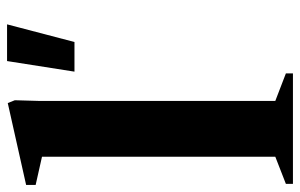

<svg xmlns="http://www.w3.org/2000/svg" viewBox="-180 -677 850 544"><g transform="rotate(-90 245.0 -405.0)"><path d="M-4 0V-20L73 -50V-711L-7 -729V-756L225 -808L233 -788L231 -718V-50L309 -20V0ZM344 -810H448L398 -619H314Z"/></g></svg>

Font: Wittgenstein Extrabold
Style: Regular
Weight: 800
Designer: Jörg Drees
Foundry: Jörg Drees
Version: Version 1.303; ttfautohint (v1.8.4.7-5d5b)